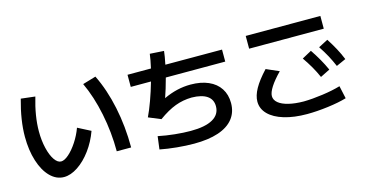

<svg xmlns="http://www.w3.org/2000/svg" viewBox="-76 -1086 2745 1434"><g transform="rotate(-15 1296.5 -369.5)"><path d="M71.3 -381.8Q71.3 -508.3 115.2 -665L224.6 -652.3Q182.6 -510.3 182.6 -393.6Q182.6 -323.2 196.8 -263.4Q210.9 -203.6 234.9 -168.7Q258.8 -133.8 286.1 -133.8Q312 -133.8 346.2 -163.8Q380.4 -193.8 412.6 -242.9Q444.8 -292 464.8 -346.7L563.5 -295.9Q535.6 -218.3 488.3 -154.1Q440.9 -89.8 385 -52.7Q329.1 -15.6 277.3 -15.6Q218.3 -15.6 171.1 -63Q124 -110.4 97.7 -193.8Q71.3 -277.3 71.3 -381.8ZM593.8 -649.4 696.3 -679.7Q754.9 -561 786.1 -411.9Q817.4 -262.7 817.4 -99.6H706.1Q706.1 -247.6 676.5 -391.8Q647 -536.1 593.8 -649.4Z M1017.6 -30.3 1030.3 -129.9Q1091.3 -117.2 1157.7 -110.4Q1224.1 -103.5 1280.3 -103.5Q1392.6 -103.5 1450.7 -136.7Q1508.8 -169.9 1508.8 -233.4Q1508.8 -286.1 1468 -314Q1427.2 -341.8 1349.6 -342.8Q1282.7 -341.8 1222.2 -319.1Q1161.6 -296.4 1090.8 -245.1L996.1 -284.2Q1018.6 -330.6 1043 -397.9Q1067.4 -465.3 1087.9 -537.1H931.6V-630.9H1112.8Q1127.9 -697.8 1132.8 -739.3L1241.2 -732.4Q1237.3 -693.8 1224.1 -630.4L1662.1 -629.9V-537.1H1202.6Q1179.2 -450.2 1157.7 -389.6Q1261.2 -438.5 1366.2 -438.5Q1445.8 -438.5 1503.9 -413.1Q1562 -387.7 1593 -340.1Q1624 -292.5 1624 -227.5Q1624 -156.2 1584.2 -106.2Q1544.4 -56.2 1467.5 -30.5Q1390.6 -4.9 1280.3 -4.9Q1219.2 -4.9 1147.9 -11.7Q1076.7 -18.6 1017.6 -30.3Z M1816.4 -185.5Q1816.4 -231.4 1846.2 -284.9Q1876 -338.4 1938.5 -405.3L2037.1 -362.3Q1985.8 -310.1 1958.7 -267.8Q1931.6 -225.6 1931.6 -197.3Q1931.6 -167.5 1958.7 -145Q1985.8 -122.6 2035.6 -110.4Q2085.4 -98.1 2152.3 -97.7Q2218.3 -98.6 2299.1 -109.9Q2379.9 -121.1 2438.5 -138.7L2460 -40Q2401.9 -22.5 2314.2 -11.2Q2226.6 0 2152.3 0Q2051.8 0 1975.6 -22.9Q1899.4 -45.9 1857.9 -87.9Q1816.4 -129.9 1816.4 -185.5ZM1859.4 -682.6H2436.5V-584H1859.4ZM2227.5 -409.2 2300.8 -449.2Q2331.1 -404.3 2354.2 -363.5Q2377.4 -322.8 2397.5 -278.3L2323.2 -241.2Q2304.2 -284.7 2281 -325Q2257.8 -365.2 2227.5 -409.2ZM2367.2 -459 2440.4 -497.1Q2470.2 -451.2 2492.4 -409.9Q2514.6 -368.7 2533.2 -323.2L2459 -290Q2439.9 -335 2418 -375.5Q2396 -416 2367.2 -459Z"/></g></svg>

Font: Pretendard GOV SemiBold
Style: Regular
Weight: 600
Designer: Base glyphs from Inter by Rasmus Andersson; Hangeul glyphs from Noto Sans CJK(Source Han Sans) by Jang Soo-young and Kan
Foundry: Kil Hyung-jin
Version: Version 1.309